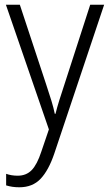

<svg xmlns="http://www.w3.org/2000/svg" viewBox="-20 -552 463 813"><path d="M5 -532H64L175 -196Q189 -154 198 -124.5Q207 -95 212 -70H215Q221 -95 231 -127Q241 -159 253 -195L362 -532H421L210 98Q186 169 152 205Q118 241 62 241Q46 241 32.5 239Q19 237 6 233V184Q17 188 29.5 190Q42 192 55 192Q91 192 114 168.5Q137 145 155 90L187 -4Z"/></svg>

Font: Noto Sans Lao Looped SemiCondensed Light
Style: Regular
Weight: 300
Width: 4
Designer: Mark Frömberg, Ben Mitchell
Foundry: The Fontpad Ltd
Version: Version 1.002; ttfautohint (v1.8.4.7-5d5b)